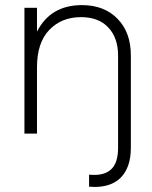

<svg xmlns="http://www.w3.org/2000/svg" viewBox="-20 -531 604 763"><path d="M305.7 -510.7Q394.5 -510.7 447.3 -456.1Q500 -402.3 500 -310.5Q500 -188.5 500 56.6Q500 136.7 457 177.7Q419.9 211.9 356.4 211.9Q345.7 211.9 334 210.9Q334 195.3 334 163.1Q392.6 168.9 420.9 142.6Q449.2 117.2 449.2 56.6Q449.2 -65.4 449.2 -310.5Q449.2 -380.9 410.2 -421.9Q372.1 -462.9 301.8 -462.9Q224.6 -462.9 175.8 -412.1Q127 -361.3 127 -263.7Q127 -175.8 127 0Q114.3 0 77.1 0Q77.1 -125 77.1 -500Q89.8 -500 127 -500Q127 -476.6 127 -405.3Q180.7 -510.7 305.7 -510.7Z"/></svg>

Font: LeFont
Style: ExtraLight
Weight: 200
Designer: Leryon MEDIA
Version: Version 1.0